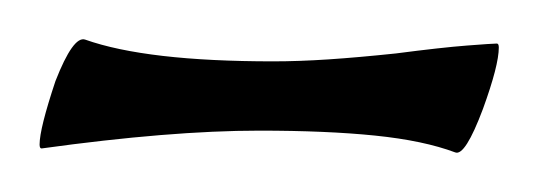

<svg xmlns="http://www.w3.org/2000/svg" viewBox="-20 -622 272 97"><path d="M210 -545Q194 -551 169.5 -553.5Q145 -556 111 -556Q66 -556 1 -547Q0 -547 0 -549Q0 -557 8 -581Q17 -604 23 -602Q54 -591 118 -591Q131 -591 146 -592Q161 -593 180 -595Q203 -598 216 -599Q229 -600 231 -600Q232 -600 232 -598Q232 -589 224 -567Q215 -543 210 -545Z"/></svg>

Font: Gideon Roman
Style: Regular
Weight: 400
Designer: Robert E. Leuschke
Foundry: Robert E. Leuschke
Version: Version 2.010